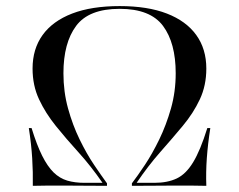

<svg xmlns="http://www.w3.org/2000/svg" viewBox="-20 -602 774 622"><path d="M86.3 0Q87.1 -44.4 84.3 -89.5Q81.5 -134.7 73.4 -187.1H82.3Q99.2 -132.3 116.5 -97.6Q133.9 -62.9 153.6 -43.5Q173.4 -24.2 198 -16.9Q222.6 -9.7 254 -9.7H312.1Q274.2 -64.5 234.3 -108.5Q194.4 -152.4 160.9 -194Q127.4 -235.5 106.5 -280.2Q85.5 -325 85.5 -379.8Q85.5 -443.5 118.1 -488.7Q150.8 -533.9 213.7 -558.1Q276.6 -582.3 367.7 -582.3Q458.1 -582.3 520.6 -558.1Q583.1 -533.9 615.7 -488.7Q648.4 -443.5 648.4 -379.8Q648.4 -325 627.4 -280.2Q606.5 -235.5 572.2 -194.4Q537.9 -153.2 498.8 -108.9Q459.7 -64.5 422.6 -9.7H479.8Q522.6 -9.7 552.4 -23.8Q582.3 -37.9 605.6 -76.2Q629 -114.5 651.6 -187.1H661.3Q653.2 -134.7 650 -89.5Q646.8 -44.4 648.4 0Q625 -0.8 596 -0.8Q566.9 -0.8 547.6 -0.8Q516.9 -0.8 483.1 -0.4Q449.2 0 407.3 0V-8.1Q425.8 -32.3 449.6 -68.1Q473.4 -104 496 -150.4Q518.5 -196.8 533.9 -250.8Q549.2 -304.8 549.2 -364.5Q549.2 -462.9 508.1 -518.1Q466.9 -573.4 367.7 -573.4Q267.7 -573.4 226.6 -518.1Q185.5 -462.9 185.5 -364.5Q185.5 -304.8 200.4 -250.8Q215.3 -196.8 237.9 -150.4Q260.5 -104 284.7 -68.1Q308.9 -32.3 326.6 -8.1V0Q285.5 0 252 -0.4Q218.5 -0.8 187.1 -0.8Q166.1 -0.8 137.9 -0.8Q109.7 -0.8 86.3 0Z"/></svg>

Font: Playfair 144pt SemiExpanded Medium
Style: Regular
Weight: 500
Width: 6
Designer: Claus Eggers Sørensen
Foundry: Claus Eggers Sørensen
Version: Version 2.203